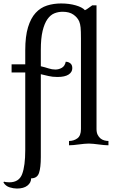

<svg xmlns="http://www.w3.org/2000/svg" viewBox="-46 -840 672 1110"><path d="M100 -468V-549Q100 -630 116 -682.5Q132 -735 160 -765.5Q188 -796 226 -808Q264 -820 307 -820Q354 -820 392 -809Q430 -798 445 -781Q456 -786 465.5 -793.5Q475 -801 487 -809H512V-94Q512 -74 518.5 -61Q525 -48 534.5 -40Q544 -32 556.5 -28.5Q569 -25 581 -25V0Q569 0 554.5 -1.5Q540 -3 524 -5Q508 -7 493.5 -8.5Q479 -10 467 -10Q455 -10 440.5 -8.5Q426 -7 410 -5Q394 -3 379.5 -1.5Q365 0 353 0V-25Q380 -25 401 -40Q422 -55 422 -94V-617Q422 -661 420 -681Q418 -701 412 -716Q402 -739 378.5 -755.5Q355 -772 316 -772Q291 -772 268.5 -763Q246 -754 228.5 -729.5Q211 -705 200.5 -662Q190 -619 190 -551V-457Q215 -451 235 -444.5Q255 -438 274 -438Q294 -438 311.5 -448Q329 -458 334 -483Q349 -483 360.5 -474Q372 -465 372 -446Q372 -423 350.5 -409Q329 -395 286 -395Q257 -395 234.5 -400.5Q212 -406 190 -411V68Q190 129 179.5 160Q169 191 134 191Q134 216 112.5 233Q91 250 52 250Q32 250 9.5 243Q-13 236 -26 215L-23 210Q-18 212 -8.5 213Q1 214 8 214Q64 214 82 166.5Q100 119 100 27V-421H21V-468Z"/></svg>

Font: Milonga
Style: Regular
Weight: 400
Designer: Pablo Impallari, Brenda Gallo, Rodrigo Fuenzalida
Foundry: Pablo Impallari, Brenda Gallo, Rodrigo Fuenzalida
Version: Version 1.000; ttfautohint (v0.93) -l 8 -r 50 -G 200 -x 14 -